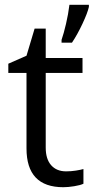

<svg xmlns="http://www.w3.org/2000/svg" viewBox="-20 -780 395 810"><path d="M239.7 -611.8Q249 -638.7 258.5 -679.4Q268.1 -720.2 272.9 -759.8H355V-751Q349.6 -726.1 328.1 -680.2Q306.6 -634.3 283.7 -600.1H239.7ZM258.8 -57.1Q280.3 -57.1 300.3 -60.3Q320.3 -63.5 332 -66.9V-4.9Q318.8 1.5 293.2 5.6Q267.6 9.8 247.1 9.8Q91.8 9.8 91.8 -153.8V-472.2H15.1V-511.2L91.8 -544.9L126 -659.2H172.9V-535.2H328.1V-472.2H172.9V-157.2Q172.9 -108.9 195.8 -83Q218.8 -57.1 258.8 -57.1Z"/></svg>

Font: Zoram GWebM
Style: Regular
Weight: 400
Foundry: Ascender Corporation
Version: Version 1.000